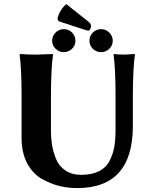

<svg xmlns="http://www.w3.org/2000/svg" viewBox="-20 -913 759 942"><path d="M418.9 -712.9Q418.9 -736.8 435.5 -753.4Q452.1 -770 476.1 -770Q499 -770 516.1 -753.4Q533.2 -736.8 533.2 -712.9Q533.2 -689.9 516.1 -673.6Q499 -657.2 476.1 -657.2Q452.1 -657.2 435.5 -673.6Q418.9 -689.9 418.9 -712.9ZM235.8 -712.9Q235.8 -736.8 252.9 -753.4Q270 -770 293 -770Q316.9 -770 333.5 -753.4Q350.1 -736.8 350.1 -712.9Q350.1 -689.9 333.5 -673.6Q316.9 -657.2 293 -657.2Q270 -657.2 252.9 -673.6Q235.8 -689.9 235.8 -712.9ZM546.9 -444.8Q546.9 -573.7 537.1 -645L539.1 -647.9Q565.9 -645 589.8 -645L641.1 -647.9L642.1 -645Q632.3 -579.1 631.8 -444.8V-294.9Q631.8 10.3 357.9 9.8Q313 9.8 270.5 -0.7Q228 -11.2 184.1 -36.1Q140.1 -61 113 -112.5Q85.9 -164.1 85.9 -235.8V-444.8Q85.9 -573.7 76.2 -645L78.1 -647.9Q122.1 -645 155.8 -645L238.8 -647.9L240.2 -645Q230.5 -579.1 230 -444.8V-269Q230 -233.9 235.1 -202.4Q240.2 -170.9 254.2 -135Q268.1 -99.1 300 -77.1Q332 -55.2 378.9 -55.2Q430.7 -55.2 465.8 -73Q501 -90.8 518.1 -125Q535.2 -159.2 541 -194.6Q546.9 -230 546.9 -276.9ZM305.7 -892.6 415 -805.7Q426.8 -796.4 426.8 -784.7Q426.8 -778.3 422.6 -770.5Q418.5 -762.7 414.1 -762.7Q407.7 -762.7 384.3 -770.5L267.1 -809.1L261.7 -821.8Q274.4 -868.2 305.7 -892.6Z"/></svg>

Font: Linux Biolinum
Style: Bold
Weight: 700
Designer: Philipp H. Poll
Foundry: Philipp H. Poll
Version: Version 1.3.2 ; ttfautohint (v0.9)